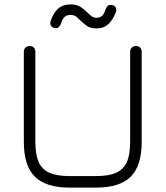

<svg xmlns="http://www.w3.org/2000/svg" viewBox="-20 -854 754 874"><path d="M417 0C417 0 297 0 297 0C224.5 0 172 -16.5 138.5 -50C105 -83.5 88.5 -136 88.5 -208.5C88.5 -208.5 88.5 -208.5 88.5 -208.5C88.5 -208.5 88.5 -618 88.5 -618C88.5 -626 91 -632.5 96 -637.5C100.5 -642 107 -644.5 115 -644.5C115 -644.5 115 -644.5 115 -644.5C123 -644.5 129.5 -642 134 -637.5C138.5 -632.5 141 -626 141 -618C141 -618 141 -618 141 -618C141 -618 141 -208.5 141 -208.5C141 -170 146 -139 156 -116.5C166 -94 182.5 -77.5 205 -67.5C227.5 -57.5 258.5 -52.5 297 -52.5C297 -52.5 297 -52.5 297 -52.5C297 -52.5 417 -52.5 417 -52.5C455.5 -52.5 486 -57.5 508.5 -67.5C531 -77.5 547.5 -94 557.5 -116.5C567.5 -139 572.5 -170 572.5 -208.5C572.5 -208.5 572.5 -208.5 572.5 -208.5C572.5 -208.5 572.5 -618 572.5 -618C572.5 -626 575 -632.5 580 -637.5C584.5 -642 591 -644.5 599 -644.5C599 -644.5 599 -644.5 599 -644.5C607 -644.5 613.5 -642 618 -637.5C622.5 -632.5 625 -626 625 -618C625 -618 625 -618 625 -618C625 -618 625 -208.5 625 -208.5C625 -136 608.5 -83.5 575.5 -50C542 -16.5 489.5 0 417 0C417 0 417 0 417 0ZM419 -724.5C419 -724.5 419 -724.5 419 -724.5C400 -724.5 385 -729 373.5 -737.5C362 -746 352.5 -754 345 -761.5C345 -761.5 345 -761.5 345 -761.5C337.5 -769.5 330.5 -775.5 324.5 -780C318.5 -784 310.5 -786 300.5 -786C300.5 -786 300.5 -786 300.5 -786C288 -786 279 -782.5 273 -776C266.5 -769.5 261 -758.5 256.5 -743.5C256.5 -743.5 256.5 -743.5 256.5 -743.5C254 -738 251 -733.5 247 -730C242.5 -726.5 237 -725 230 -726.5C230 -726.5 230 -726.5 230 -726.5C220 -728 213.5 -732 211 -739.5C208.5 -746.5 208 -752.5 210.5 -758C210.5 -758 210.5 -758 210.5 -758C219 -784 231 -803 245.5 -815.5C260 -828 278.5 -834 300.5 -834C300.5 -834 300.5 -834 300.5 -834C321 -834 337.5 -829.5 350 -820.5C362.5 -811.5 372 -803 379.5 -795C379.5 -795 379.5 -795 379.5 -795C388.5 -786.5 395.5 -780.5 401 -777.5C406 -774.5 412 -773 419 -773C419 -773 419 -773 419 -773C430 -773 438.5 -776 445 -782.5C451.5 -789 457 -799 461.5 -813.5C461.5 -813.5 461.5 -813.5 461.5 -813.5C464 -820 467 -824.5 471 -828C474.5 -831 480.5 -832 488.5 -831.5C488.5 -831.5 488.5 -831.5 488.5 -831.5C498 -830 504.5 -826 507 -819C509.5 -812 510 -806 508 -800.5C508 -800.5 508 -800.5 508 -800.5C499 -776 487.5 -757.5 473.5 -744.5C459 -731 441 -724.5 419 -724.5Z"/></svg>

Font: Jura-Fortis-Regular
Style: Regular
Weight: 500
Designer: Daniel Johnson, Alexei Vanyashin, Mirko Velimirovic
Foundry: Daniel Johnson
Version: ""